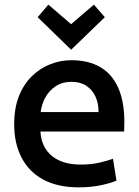

<svg xmlns="http://www.w3.org/2000/svg" viewBox="-20 -794 600 826"><path d="M319 12Q229 12 167 -21Q105 -54 73 -115.5Q41 -177 41 -259Q41 -329 61.5 -380.5Q82 -432 117.5 -466.5Q153 -501 197 -518Q241 -535 287 -535Q360 -535 411 -505.5Q462 -476 488.5 -416.5Q515 -357 515 -269Q515 -260 514.5 -248.5Q514 -237 514 -228H154Q158 -160 203.5 -123Q249 -86 327 -86Q372 -86 408.5 -94.5Q445 -103 466 -111L481 -17Q456 -6 413.5 3Q371 12 319 12ZM155 -312H404Q404 -349 391 -378Q378 -407 352 -424.5Q326 -442 288 -442Q248 -442 219.5 -423Q191 -404 175 -374.5Q159 -345 155 -312ZM286 -580 142 -720 188 -774 286 -690 384 -774 431 -720Z"/></svg>

Font: Ubuntu Sans Mono Medium
Style: Regular
Weight: 500
Monospace: yes
Designer: Dalton Maag Ltd
Foundry: Dalton Maag Ltd
Version: Version 1.006